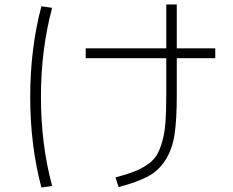

<svg xmlns="http://www.w3.org/2000/svg" viewBox="-20 -793 1040 858"><path d="M363 -577H723V-773H770V-577H942V-533H770V-368Q770 -258 760 -192Q750 -126 719.5 -78Q689 -30 641 -4.5Q593 21 510 43L496 0Q547 -14 577.5 -25.5Q608 -37 636.5 -56Q665 -75 679.5 -98.5Q694 -122 705 -160.5Q716 -199 719.5 -247.5Q723 -296 723 -368V-533H363ZM213 -758Q163 -572 163 -360Q163 -148 213 38L165 45Q115 -144 115 -360Q115 -576 165 -765Z"/></svg>

Font: Mplus 1p Light
Style: Regular
Weight: 300
Version: Version 1.061